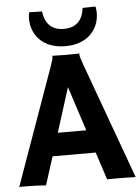

<svg xmlns="http://www.w3.org/2000/svg" viewBox="-64 -928 713 978"><g transform="rotate(-5 292.5 -439.0)"><path d="M-5.4 0H33.2C59.1 0 96.2 1 131.3 3.9L177.2 -140.6H397.9L443.8 0H508.3C514.2 0 563.5 0.5 589.8 1.5L373 -594.7C361.3 -626.5 358.4 -639.2 358.4 -645.5C358.4 -647 358.9 -648.4 359.4 -649.4L358.9 -650.4C332 -649.9 307.1 -649.4 288.6 -649.4C269.5 -649.4 249 -649.9 221.2 -650.9L220.7 -649.9C221.2 -648.4 221.2 -647 221.2 -646C221.2 -638.7 218.3 -626.5 207 -595.2ZM214.4 -257.8 286.1 -484.9 359.9 -257.8ZM292 -693.8C431.6 -693.8 479 -798.8 461.9 -880.4L460.4 -881.8L395.5 -880.4C392.1 -850.6 378.9 -782.2 292 -782.2C205.1 -782.2 191.9 -850.6 188.5 -880.4L123.5 -881.8L122.1 -880.4C105 -798.8 152.3 -693.8 292 -693.8Z"/></g></svg>

Font: HammersmithOne
Style: Regular
Weight: 400
Designer: Nicole Fally
Foundry: Nicole Fally
Version: Version 1.003